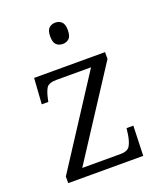

<svg xmlns="http://www.w3.org/2000/svg" viewBox="-139 -842 782 931"><g transform="rotate(-20 252.0 -376.5)"><path d="M51 0V-34L347 -490H169Q129 -490 117 -471.5Q105 -453 97 -413L95 -403H61L70 -536H436V-501L140 -46H338Q375 -46 387 -67.5Q399 -89 404 -124L408 -154H443L438 0ZM258 -643Q238 -643 225 -655Q212 -667 212 -698Q212 -729 225 -741Q238 -753 258 -753Q277 -753 290 -741Q303 -729 303 -698Q303 -667 290 -655Q277 -643 258 -643Z"/></g></svg>

Font: Noto Serif Tibetan Light
Style: Regular
Weight: 300
Version: Version 2.103